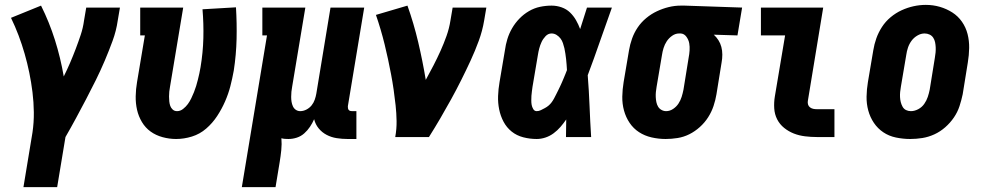

<svg xmlns="http://www.w3.org/2000/svg" viewBox="-20 -561 4040 786"><path d="M76 205 113 -19Q119 -60 118.5 -101.5Q118 -143 113 -183.5Q108 -224 100 -263Q92 -302 81 -340.5Q70 -379 56 -416Q42 -453 25 -488L148 -538Q182 -470 205 -397Q228 -324 241 -248Q255 -276 267 -304Q279 -332 290 -361Q301 -390 310.5 -418.5Q320 -447 324 -477L333 -530H471L462 -477Q456 -435 441 -394Q426 -353 409 -313Q392 -273 372.5 -233.5Q353 -194 332.5 -155Q312 -116 291 -77Q270 -38 248 0L214 205Z M701 8Q673 8 645.5 0.5Q618 -7 596.5 -22.5Q575 -38 561 -61.5Q547 -85 541 -111.5Q535 -138 535.5 -167Q536 -196 541 -225L573 -416H554V-530H730L676 -206Q674 -196 673 -186Q672 -176 672 -166Q672 -156 673 -146Q674 -136 677 -127.5Q680 -119 687 -112.5Q694 -106 705 -106Q718 -106 729.5 -115Q741 -124 749 -135Q757 -146 763 -158.5Q769 -171 774 -183.5Q779 -196 783 -209Q787 -222 790 -234.5Q793 -247 796 -260Q799 -273 801 -286Q811 -346 812.5 -405Q814 -464 809 -523L946 -531Q950 -466 948.5 -401.5Q947 -337 937 -272Q931 -239 923 -208Q915 -177 901.5 -146Q888 -115 869 -86Q850 -57 824 -34.5Q798 -12 765.5 -2Q733 8 701 8Z M970 205 1073 -416H1054V-530H1230L1176 -206Q1174 -196 1173 -185.5Q1172 -175 1172 -164.5Q1172 -154 1173.5 -144.5Q1175 -135 1179 -126Q1183 -117 1191 -111.5Q1199 -106 1209 -106Q1222 -106 1234.5 -112.5Q1247 -119 1255.5 -129.5Q1264 -140 1268.5 -153Q1273 -166 1275 -178L1333 -530H1471L1404 -126Q1404 -122 1404.5 -118Q1405 -114 1407.5 -111Q1410 -108 1413.5 -107Q1417 -106 1421 -106H1439V8H1403Q1380 8 1358 4.5Q1336 1 1317 -9Q1298 -19 1284.5 -35.5Q1271 -52 1266 -73Q1259 -57 1249 -42Q1239 -27 1225.5 -15Q1212 -3 1195 2.5Q1178 8 1161 8Q1154 8 1146.5 7.5Q1139 7 1132 5Q1134 29 1131.5 53.5Q1129 78 1125 102L1108 205Z M1598 0Q1604 -33 1603.5 -65.5Q1603 -98 1599.5 -130Q1596 -162 1591.5 -193.5Q1587 -225 1581 -256.5Q1575 -288 1568.5 -318.5Q1562 -349 1554.5 -379.5Q1547 -410 1538 -440.5Q1529 -471 1519 -500L1648 -538Q1674 -465 1692 -388.5Q1710 -312 1723 -234Q1739 -263 1754.5 -293Q1770 -323 1783.5 -353Q1797 -383 1808 -414Q1819 -445 1824 -477L1833 -530H1971L1962 -477Q1955 -435 1940 -394Q1925 -353 1906.5 -313Q1888 -273 1868 -233Q1848 -193 1826.5 -154Q1805 -115 1782.5 -76.5Q1760 -38 1736 0Z M2177 8Q2149 8 2122 1Q2095 -6 2074.5 -22.5Q2054 -39 2041.5 -62.5Q2029 -86 2023.5 -113Q2018 -140 2019 -168Q2020 -196 2025 -225L2047 -355Q2050 -378 2057 -401Q2064 -424 2076.5 -445.5Q2089 -467 2106.5 -485Q2124 -503 2145.5 -515.5Q2167 -528 2190.5 -533Q2214 -538 2238 -538Q2259 -538 2279 -531Q2299 -524 2313.5 -510Q2328 -496 2338 -478.5Q2348 -461 2355 -442Q2362 -464 2369 -486Q2376 -508 2383 -530H2485Q2460 -461 2436 -391.5Q2412 -322 2386 -253Q2391 -190 2393.5 -126.5Q2396 -63 2400 0H2297Q2297 -18 2297.5 -36Q2298 -54 2298 -72Q2287 -56 2274.5 -41.5Q2262 -27 2246.5 -15.5Q2231 -4 2213 2Q2195 8 2177 8ZM2177 -106Q2186 -106 2194 -110Q2202 -114 2210.5 -118.5Q2219 -123 2226 -129Q2233 -135 2238.5 -142.5Q2244 -150 2248.5 -158.5Q2253 -167 2257 -175Q2261 -183 2265 -191Q2269 -199 2273 -207.5Q2277 -216 2280.5 -224Q2284 -232 2287.5 -240.5Q2291 -249 2294.5 -257.5Q2298 -266 2301 -274Q2300 -286 2299.5 -297Q2299 -308 2297.5 -319Q2296 -330 2294.5 -341.5Q2293 -353 2290.5 -363.5Q2288 -374 2284.5 -384.5Q2281 -395 2274.5 -403.5Q2268 -412 2258.5 -418Q2249 -424 2238 -424Q2224 -424 2213.5 -413Q2203 -402 2197 -389Q2191 -376 2187.5 -362.5Q2184 -349 2182 -336L2160 -206Q2159 -197 2157.5 -187.5Q2156 -178 2155.5 -168.5Q2155 -159 2155 -149.5Q2155 -140 2156.5 -131.5Q2158 -123 2163 -114.5Q2168 -106 2177 -106Z M2705 8Q2676 8 2647.5 1.5Q2619 -5 2596 -20Q2573 -35 2557.5 -58Q2542 -81 2534.5 -108.5Q2527 -136 2527.5 -165.5Q2528 -195 2533 -225L2555 -355Q2559 -379 2567.5 -403Q2576 -427 2590.5 -448.5Q2605 -470 2625.5 -487Q2646 -504 2669.5 -515Q2693 -526 2717.5 -532Q2742 -538 2767 -538Q2771 -538 2775 -538Q2779 -538 2783 -538L3018 -530L2999 -416L2902 -419Q2913 -409 2921 -396.5Q2929 -384 2933 -369Q2937 -354 2937 -337.5Q2937 -321 2934 -305L2913 -175Q2909 -151 2901 -127Q2893 -103 2879 -81Q2865 -59 2845 -41Q2825 -23 2802 -11.5Q2779 0 2754 4Q2729 8 2705 8ZM2707 -106Q2722 -106 2735.5 -115Q2749 -124 2757.5 -137Q2766 -150 2770.5 -164.5Q2775 -179 2778 -194L2799 -324Q2802 -339 2803 -354.5Q2804 -370 2801.5 -384Q2799 -398 2790 -410.5Q2781 -423 2767 -424H2764Q2763 -424 2762 -424Q2761 -424 2760 -424Q2745 -424 2731.5 -414.5Q2718 -405 2709.5 -392Q2701 -379 2696.5 -364.5Q2692 -350 2690 -336L2668 -206Q2666 -195 2665 -184.5Q2664 -174 2664.5 -163.5Q2665 -153 2667 -143Q2669 -133 2674 -124.5Q2679 -116 2688 -111Q2697 -106 2707 -106Z M3324 0Q3300 0 3275.5 -3Q3251 -6 3229.5 -14.5Q3208 -23 3190 -37.5Q3172 -52 3161.5 -72.5Q3151 -93 3149.5 -117.5Q3148 -142 3152 -166L3194 -416H3095V-530H3350L3287 -147Q3286 -140 3288 -133Q3290 -126 3296 -121.5Q3302 -117 3309 -115.5Q3316 -114 3324 -114H3396V0Z M3706 8Q3677 8 3648 2Q3619 -4 3596 -19.5Q3573 -35 3557.5 -58Q3542 -81 3534.5 -108.5Q3527 -136 3527.5 -165.5Q3528 -195 3533 -225L3555 -355Q3559 -380 3567.5 -404Q3576 -428 3590.5 -450.5Q3605 -473 3626 -490.5Q3647 -508 3671 -519Q3695 -530 3720 -535.5Q3745 -541 3770 -541Q3800 -541 3827.5 -533Q3855 -525 3878.5 -510Q3902 -495 3918 -472Q3934 -449 3941 -421.5Q3948 -394 3947.5 -364.5Q3947 -335 3942 -305L3921 -175Q3916 -151 3908 -126.5Q3900 -102 3885 -80Q3870 -58 3849.5 -40Q3829 -22 3805 -11Q3781 0 3756 4Q3731 8 3706 8ZM3709 -106Q3724 -106 3739 -114Q3754 -122 3763.5 -135.5Q3773 -149 3778 -164Q3783 -179 3786 -194L3807 -324Q3809 -335 3810 -346Q3811 -357 3810.5 -367.5Q3810 -378 3808 -388Q3806 -398 3800.5 -406.5Q3795 -415 3785.5 -419.5Q3776 -424 3765 -424Q3750 -424 3735.5 -415.5Q3721 -407 3711.5 -394Q3702 -381 3697 -366Q3692 -351 3690 -336L3668 -206Q3666 -195 3665 -184.5Q3664 -174 3664.5 -163.5Q3665 -153 3667.5 -143Q3670 -133 3675 -124Q3680 -115 3689 -110.5Q3698 -106 3709 -106Z"/></svg>

Font: Iosevka Slab Heavy
Style: Italic
Weight: 900
Italic angle: -9°
Monospace: yes
Designer: Belleve Invis
Foundry: Belleve Invis
Version: Version 11.1.0; ttfautohint (v1.8.3)